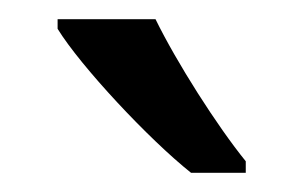

<svg xmlns="http://www.w3.org/2000/svg" viewBox="-20 -786 316 200"><path d="M142 -766H40V-756C64 -717 135 -641 179 -606H236V-618C206 -655 164 -721 142 -766Z"/></svg>

Font: Noto Sans Georgian SemiCondensed
Style: Regular
Weight: 400
Width: 4
Designer: Monotype Design Team, Akaki Razmadze
Foundry: Google LLC
Version: Version 2.005